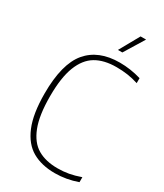

<svg xmlns="http://www.w3.org/2000/svg" viewBox="-232 -1034 971 1134"><g transform="rotate(30 254.0 -467.5)"><path d="M54 -369Q54 -570.5 129 -659.8Q204 -749 348.5 -749Q421.5 -749 494.5 -727.5V-693.5Q457 -705.5 420.8 -710.8Q384.5 -716 345 -716Q260.5 -716 204.8 -683Q149 -650 119.5 -574Q90 -498 90 -371Q90 -241 120 -164.5Q150 -88 204.8 -56Q259.5 -24 340.5 -24Q380 -24 416 -30.5Q452 -37 494.5 -52V-18Q418.5 9 341 9Q250.5 9 187.2 -27.2Q124 -63.5 89 -147Q54 -230.5 54 -369ZM300.5 -808 376.5 -944H414L330.5 -808Z"/></g></svg>

Font: Encode Sans Semi Condensed Thin
Style: Regular
Weight: 250
Width: 4
Designer: Multiple Designers
Foundry: Impallari Type
Version: Version 2.000